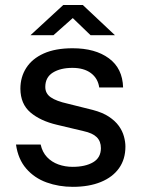

<svg xmlns="http://www.w3.org/2000/svg" viewBox="-20 -714 555 744"><path d="M262 10Q208 10 160.8 -7Q113.5 -24 81.8 -60.5Q50 -97 42 -154H137.5Q144 -124.5 162.2 -105.2Q180.5 -86 206.2 -76.8Q232 -67.5 261.5 -67.5Q310.5 -67.5 340.8 -85.2Q371 -103 371 -140Q371 -166.5 354.8 -182.5Q338.5 -198.5 303.5 -206L200.5 -230.5Q136.5 -245.5 98 -278.2Q59.5 -311 59 -370Q59 -415.5 81.8 -451Q104.5 -486.5 149.5 -506.8Q194.5 -527 261.5 -527Q349 -527 402 -488Q455 -449 457 -375H364.5Q359.5 -410.5 332.2 -430.8Q305 -451 260.5 -451Q214.5 -451 185 -432.8Q155.5 -414.5 155.5 -377Q155.5 -351.5 177 -336.8Q198.5 -322 241.5 -312.5L339.5 -288Q377.5 -278 402 -261.8Q426.5 -245.5 440.5 -226Q454.5 -206.5 460.2 -185.5Q466 -164.5 466 -146Q466 -97 441.2 -62.2Q416.5 -27.5 370.8 -8.8Q325 10 262 10ZM331 -577.5 262 -644 187 -577.5H98L225 -694.5H301L425.5 -577.5Z"/></svg>

Font: Public Sans Medium
Style: Regular
Weight: 500
Designer: The Public Sans Project Authors: Dan O. Williams and USWDS (Libre Franklin designed by Pablo Impallari and Rodrigo Fuenz
Version: Version 1.007